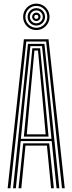

<svg xmlns="http://www.w3.org/2000/svg" viewBox="-20 -1011 389 1031"><path d="M21.1 0 108.3 -800H240.5L327.7 0H312.9L227.7 -787.9H121.2L35.9 0ZM79.5 0 104.7 -241.3H244.1L269.3 0H254.4L232 -229.2H116.8L94.4 0ZM50.1 0 130.2 -775.5H218.6L298.7 0H283.8L257.6 -253.4H91.2L65 0ZM92.1 -265.5H256.4L234.8 -481.8L205.7 -763.4H143.1L113.6 -481.8ZM108.2 -277.5 127.6 -481.8 153.6 -751.8H195.3L221.6 -481.8L240.7 -277.5ZM123.7 -289.6H225.2L208 -481.8L184 -739.6H164.8L140.9 -481.8ZM175 -849.7Q155.5 -849.7 139.3 -859.2Q123.2 -868.6 113.7 -884.8Q104.3 -900.9 104.3 -920.4Q104.3 -940.2 113.7 -956.2Q123.2 -972.2 139.3 -981.8Q155.5 -991.4 174.9 -991.4Q194.8 -991.4 210.8 -981.8Q226.8 -972.2 236.4 -956.2Q246 -940.2 246 -920.4Q246 -900.9 236.4 -884.8Q226.8 -868.6 210.8 -859.2Q194.8 -849.7 175 -849.7ZM174.9 -861.8Q199.4 -861.8 216.7 -879Q233.9 -896.2 233.9 -920.4Q233.9 -944.9 216.7 -962.1Q199.4 -979.3 174.9 -979.3Q150.8 -979.3 133.6 -962.1Q116.3 -944.9 116.3 -920.4Q116.3 -896.2 133.6 -879Q150.8 -861.8 174.9 -861.8ZM175.1 -873.8Q155.5 -873.8 142 -887.4Q128.4 -900.9 128.4 -920.5Q128.4 -940.1 142 -953.6Q155.5 -967.2 175.1 -967.2Q194.6 -967.2 208.2 -953.6Q221.8 -940.1 221.8 -920.5Q221.8 -900.9 208.2 -887.4Q194.6 -873.8 175.1 -873.8ZM175 -885.9Q189.4 -885.9 199.6 -896.1Q209.7 -906.3 209.7 -920.4Q209.7 -934.8 199.6 -945Q189.4 -955.1 175 -955.1Q160.9 -955.1 150.7 -945Q140.5 -934.8 140.5 -920.4Q140.5 -906.3 150.7 -896.1Q160.9 -885.9 175 -885.9ZM175 -898Q165.8 -898 159.2 -904.6Q152.6 -911.3 152.6 -920.5Q152.6 -929.8 159.2 -936.4Q165.8 -943.1 175.1 -943.1Q184.4 -943.1 191 -936.4Q197.6 -929.8 197.6 -920.4Q197.6 -911.3 191 -904.6Q184.4 -898 175 -898ZM175.1 -909.7Q186 -909.7 186 -920.5Q186 -931.4 175.1 -931.4Q164.2 -931.4 164.2 -920.5Q164.2 -909.7 175.1 -909.7Z"/></svg>

Font: Big Shoulders Inline Thin
Style: Regular
Weight: 100
Designer: Patric King
Foundry: XO Type Co
Version: Version 2.002